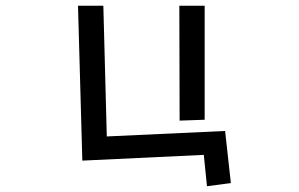

<svg xmlns="http://www.w3.org/2000/svg" viewBox="-20 -540 1040 667"><path d="M603 -520H691V-124L604 -121ZM688 -2 266 18 251 -520H339L351 -66L762 -85L782 96L699 107Z"/></svg>

Font: Stick
Style: Regular
Weight: 400
Designer: Fontworks Inc.
Foundry: Fontworks Inc.
Version: Version 1.100